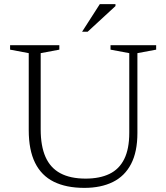

<svg xmlns="http://www.w3.org/2000/svg" viewBox="-20 -902 808 932"><path d="M607.5 -258V-644L516.5 -661V-682.5H738V-661L647 -644V-256.5Q647 -165 616.2 -106Q585.5 -47 527.8 -18.5Q470 10 389.5 10Q301.5 10 241.2 -19.8Q181 -49.5 150.2 -111.8Q119.5 -174 119.5 -270.5V-644L29 -661V-682.5H268V-661L177.5 -644V-274Q177.5 -193 201 -140Q224.5 -87 273 -61Q321.5 -35 395.5 -35Q464 -35 511.2 -57.8Q558.5 -80.5 583 -129.8Q607.5 -179 607.5 -258ZM378.5 -748 464.5 -882H540.5V-872.5L405.5 -748Z"/></svg>

Font: Newsreader Light
Style: Regular
Weight: 300
Designer: Hugues Gentile
Foundry: Production Type
Version: Version 1.003